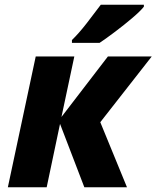

<svg xmlns="http://www.w3.org/2000/svg" viewBox="-20 -786 657 806"><path d="M13 0 130 -549H292L238 -295L433 -549H617L401 -273L513 0H334L232 -266L176 0ZM282 -606H398Q425 -624 463.5 -653Q502 -682 536 -711Q570 -740 584 -758V-766H403Q377 -731 344 -688.5Q311 -646 282 -618Z"/></svg>

Font: Noto Sans Display Extra
Style: Italic
Weight: 800
Italic angle: -12°
Designer: Monotype Design Team
Foundry: Monotype Imaging Inc.
Version: Version 1.900